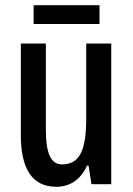

<svg xmlns="http://www.w3.org/2000/svg" viewBox="-20 -707 509 737"><path d="M362 -687H109V-615H362ZM407 -540H311V-256C311 -135 289 -76 218 -76C175 -76 156 -119 156 -210V-540H60V-188C60 -66 99 10 196 10C249 10 290 -18 314 -71H320L331 0H407Z"/></svg>

Font: Noto Sans Devanagari ExtraCondensed Medium
Style: Regular
Weight: 500
Width: 2
Designer: Jelle Bosma - Monotype Design Team
Foundry: Monotype Imaging Inc.
Version: Version 2.004